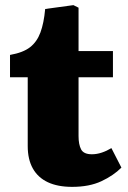

<svg xmlns="http://www.w3.org/2000/svg" viewBox="-20 -714 498 748"><path d="M261 14Q205 14 166.5 -4Q128 -22 108 -57.5Q88 -93 88 -145V-413H19V-500Q70 -509 97 -530Q124 -551 137.5 -587.5Q151 -624 156 -679L266 -694L286 -684V-515H420V-413H286V-184Q286 -151 296 -132Q306 -113 338 -113Q357 -113 376.5 -119.5Q396 -126 414 -137L453 -61Q422 -30 375 -8Q328 14 261 14Z"/></svg>

Font: Literata ExtraBold
Style: Regular
Weight: 800
Designer: Latin by Veronika Burian and Jose Scaglione. Greek by Irene Vlachou. Cyrillic by Vera Evstafieva.
Foundry: TypeTogether
Version: Version 3.103;gftools[0.9.29]